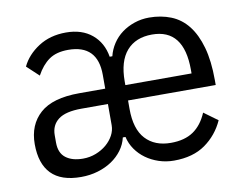

<svg xmlns="http://www.w3.org/2000/svg" viewBox="-64 -615 910 714"><g transform="rotate(-10 391.0 -258.0)"><path d="M233 -238Q173 -238 145.5 -217Q118 -196 118 -158V-130Q118 -91 142 -72.5Q166 -54 207 -54Q233 -54 256 -63Q279 -72 296 -86.5Q313 -101 323 -119.5Q333 -138 333 -158V-238ZM659 -296V-310Q659 -464 539 -464Q477 -464 443 -425Q409 -386 409 -310V-296ZM539 -55Q591 -55 624 -77.5Q657 -100 676 -145L728 -107Q704 -54 657.5 -21Q611 12 539 12Q509 12 482 3Q455 -6 433.5 -21.5Q412 -37 397 -58.5Q382 -80 376 -106H366Q360 -80 344 -58.5Q328 -37 305 -21.5Q282 -6 252 3Q222 12 188 12Q113 12 76 -26Q39 -64 39 -138Q39 -211 86.5 -253.5Q134 -296 235 -296H333V-348Q333 -462 222 -462Q177 -462 149.5 -442.5Q122 -423 102 -386L57 -428Q77 -470 121 -498.5Q165 -527 225 -527Q285 -527 323 -495.5Q361 -464 370 -410H380Q386 -435 400.5 -457Q415 -479 436 -494.5Q457 -510 483.5 -519Q510 -528 539 -528Q584 -528 621.5 -513Q659 -498 685 -465Q711 -432 725.5 -380.5Q740 -329 740 -257V-238H409V-206Q409 -130 443.5 -92.5Q478 -55 539 -55Z"/></g></svg>

Font: IBM Plex Sans Cond
Style: Regular
Weight: 400
Width: 3
Designer: Mike Abbink, Paul van der Laan, Pieter van Rosmalen
Foundry: Bold Monday
Version: Version 1.3